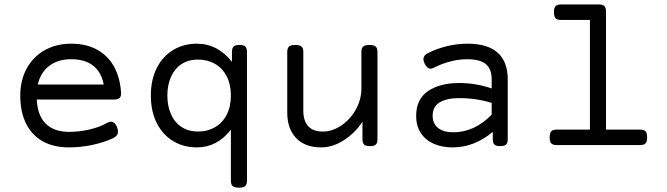

<svg xmlns="http://www.w3.org/2000/svg" viewBox="-20 -661 3038 875"><path d="M531.7 -237.8Q532.7 -221.7 525.1 -214.6Q517.6 -207.5 501 -207.5H147.5Q150.9 -134.8 188.5 -97.4Q226.1 -60.1 294.4 -60.1Q343.3 -60.1 389.9 -71.3Q436.5 -82.5 470.2 -102.1Q478.5 -106.4 485.4 -106.4Q494.6 -106.4 502.2 -99.4Q509.8 -92.3 514.2 -79.1Q517.6 -70.3 517.6 -61.5Q517.6 -42 496.1 -31.7Q456.5 -12.7 402.8 -1Q349.1 10.7 294.4 10.7Q223.6 10.7 173.8 -17.6Q124 -45.9 98.1 -99.1Q72.3 -152.3 72.3 -225.6Q72.3 -295.4 101.8 -349.1Q131.3 -402.8 184.1 -432.4Q236.8 -461.9 304.2 -461.9Q375 -461.9 424.8 -433.3Q474.6 -404.8 501.2 -354.5Q527.8 -304.2 531.7 -237.8ZM152.3 -275.9H452.6Q442.4 -331.5 405 -361.3Q367.7 -391.1 304.2 -391.1Q243.7 -391.1 204.1 -360.6Q164.6 -330.1 152.3 -275.9Z M1037.1 -378.9V-424.3Q1037.1 -441.4 1044.4 -448.7Q1051.8 -456.1 1070.8 -456.1H1071.8Q1090.8 -456.1 1098.1 -448.7Q1105.5 -441.4 1105.5 -424.3V162.6Q1105.5 179.7 1097.4 187Q1089.4 194.3 1069.3 194.3H1068.4Q1048.3 194.3 1040.3 187Q1032.2 179.7 1032.2 162.6V-69.8Q969.2 10.7 877.4 10.7Q816.9 10.7 769.3 -17.8Q721.7 -46.4 694.6 -99.9Q667.5 -153.3 667.5 -225.6Q667.5 -297.9 694.6 -351.3Q721.7 -404.8 769.3 -433.3Q816.9 -461.9 877.4 -461.9Q925.3 -461.9 965.8 -440.4Q1006.3 -418.9 1037.1 -378.9ZM742.7 -225.6Q742.7 -177.7 759.3 -140.4Q775.9 -103 807.4 -82.3Q838.9 -61.5 882.3 -61.5Q925.8 -61.5 959.7 -81.1Q993.7 -100.6 1012.9 -137.7Q1032.2 -174.8 1032.2 -225.6Q1032.2 -276.4 1012.9 -313.5Q993.7 -350.6 959.7 -370.1Q925.8 -389.6 882.3 -389.6Q838.9 -389.6 807.4 -368.9Q775.9 -348.1 759.3 -310.8Q742.7 -273.4 742.7 -225.6Z M1700.2 -424.3V-26.9Q1700.2 -9.8 1692.9 -2.4Q1685.5 4.9 1666.5 4.9H1665.5Q1646.5 4.9 1639.2 -2.4Q1631.8 -9.8 1631.8 -26.9V-106.4Q1598.6 -55.2 1547.4 -22.2Q1496.1 10.7 1443.8 10.7Q1370.1 10.7 1329.6 -31.7Q1289.1 -74.2 1289.1 -148.4V-424.3Q1289.1 -441.4 1297.1 -448.7Q1305.2 -456.1 1325.2 -456.1H1326.2Q1346.2 -456.1 1354.2 -448.7Q1362.3 -441.4 1362.3 -424.3V-155.8Q1362.3 -111.8 1384 -86.7Q1405.8 -61.5 1451.2 -61.5Q1493.2 -61.5 1533.9 -88.1Q1574.7 -114.7 1600.8 -160.4Q1627 -206.1 1627 -259.8V-424.3Q1627 -441.4 1635 -448.7Q1643.1 -456.1 1663.1 -456.1H1664.1Q1684.1 -456.1 1692.1 -448.7Q1700.2 -441.4 1700.2 -424.3Z M2293.9 -299.3V-26.9Q2293.9 -9.8 2286.6 -2.4Q2279.3 4.9 2260.3 4.9H2259.3Q2240.2 4.9 2232.9 -2.4Q2225.6 -9.8 2225.6 -26.9V-60.1Q2186 -26.4 2139.9 -7.8Q2093.8 10.7 2042.5 10.7Q1993.7 10.7 1956.1 -6.1Q1918.5 -22.9 1897.5 -55.2Q1876.5 -87.4 1876.5 -131.8Q1876.5 -209.5 1930.9 -246.1Q1985.4 -282.7 2072.3 -282.7Q2149.9 -282.7 2220.7 -257.8V-299.3Q2220.7 -346.7 2194.1 -368.9Q2167.5 -391.1 2108.4 -391.1Q2071.8 -391.1 2032.2 -380.9Q1992.7 -370.6 1957 -352.5Q1949.2 -348.1 1941.9 -348.1Q1926.3 -348.1 1915 -371.6Q1909.7 -383.3 1909.7 -391.1Q1909.7 -408.2 1927.7 -417.5Q1968.8 -439 2015.9 -450.4Q2063 -461.9 2110.4 -461.9Q2202.1 -461.9 2248 -420.9Q2293.9 -379.9 2293.9 -299.3ZM2220.7 -138.7V-191.9Q2187.5 -202.6 2149.4 -208.3Q2111.3 -213.9 2072.8 -213.9Q2016.6 -213.9 1984.1 -194.6Q1951.7 -175.3 1951.7 -133.3Q1951.7 -97.7 1976.3 -77.9Q2001 -58.1 2045.4 -58.1Q2142.6 -58.1 2220.7 -138.7Z M2929.2 -35.2Q2929.2 -16.1 2922.1 -8.1Q2915 0 2898.4 0H2515.6Q2499 0 2491.9 -8.1Q2484.9 -16.1 2484.9 -35.2Q2484.9 -54.2 2491.9 -62.3Q2499 -70.3 2515.6 -70.3H2668.5V-570.3H2535.2Q2518.6 -570.3 2511.5 -578.4Q2504.4 -586.4 2504.4 -605.5Q2504.4 -624.5 2511.5 -632.6Q2518.6 -640.6 2535.2 -640.6H2698.2H2710.9Q2727.5 -640.6 2734.6 -633.1Q2741.7 -625.5 2741.7 -607.4V-70.3H2898.4Q2915 -70.3 2922.1 -62.3Q2929.2 -54.2 2929.2 -35.2Z"/></svg>

Font: Courier Prime Code
Style: Regular
Weight: 400
Designer: Alan Dague-Greene
Foundry: Quote-Unquote Apps
Version: Version 3.0318